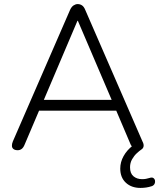

<svg xmlns="http://www.w3.org/2000/svg" viewBox="-20 -731 781 942"><path d="M669 191Q625 191 597.5 165.5Q570 140 570 96Q570 64 586.5 34.5Q603 5 632 -17L633 -4Q630 -7 627 -12Q624 -17 621 -22L544 -203L577 -188H144L178 -203L101 -22Q95 -7 86.5 -0.5Q78 6 67 6Q54 6 46.5 0.5Q39 -5 38.5 -15Q38 -25 43 -37L324 -683Q331 -698 341 -704.5Q351 -711 361 -711Q373 -711 382.5 -704.5Q392 -698 398 -683L679 -37Q686 -24 684.5 -13.5Q683 -3 673 3Q664 9 651 21Q638 33 628 50.5Q618 68 618 90Q618 120 635 134Q652 148 677 148Q687 148 696 146.5Q705 145 714 142Q726 138 732.5 142.5Q739 147 740.5 155Q742 163 738.5 170.5Q735 178 726 182Q711 187 697 189Q683 191 669 191ZM360 -629 190 -229 167 -241H554L533 -229L362 -629Z"/></svg>

Font: Nunito ExtraLight Light
Style: Regular
Weight: 300
Version: Version 3.602